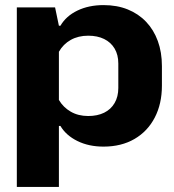

<svg xmlns="http://www.w3.org/2000/svg" viewBox="-20 -566 684 753"><path d="M46 167V-537H196L211 -465H217Q239 -503 283.5 -524.5Q328 -546 386 -546Q439 -546 481 -529Q523 -512 553 -480.5Q583 -449 599 -405Q615 -361 615 -307V-230Q615 -159 587 -105Q559 -51 507.5 -21Q456 9 386 9Q328 9 283.5 -13Q239 -35 217 -72H211V167ZM326 -111Q362 -111 388.5 -124Q415 -137 429.5 -162Q444 -187 444 -221V-317Q444 -351 429.5 -375.5Q415 -400 388.5 -413Q362 -426 326 -426Q287 -426 257.5 -409.5Q228 -393 211 -363V-174Q228 -145 257.5 -128Q287 -111 326 -111Z"/></svg>

Font: Hubot Sans
Style: Bold
Weight: 700
Designer: Deni Anggara
Foundry: GitHub, Inc., Subsidiary of Microsoft Corporation
Version: Version 2.000